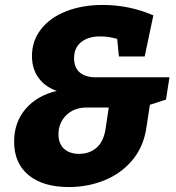

<svg xmlns="http://www.w3.org/2000/svg" viewBox="-20 -741 709 775"><path d="M664 -429 650 -339 585 -318 570 -220Q558 -146 513 -93Q468 -40 401 -13Q334 14 258 14Q154 14 95.5 -34Q37 -82 37 -169Q37 -247 83 -301Q129 -355 209 -374Q161 -391 135 -427.5Q109 -464 109 -515Q109 -576 145.5 -623Q182 -670 247 -695.5Q312 -721 395 -721Q502 -721 599 -679L564 -513H460L453 -584Q419 -594 385 -594Q336 -594 307.5 -571Q279 -548 279 -506Q279 -468 302 -448.5Q325 -429 367 -429ZM406 -220 419 -307H330Q279 -307 247.5 -276Q216 -245 216 -199Q216 -161 238.5 -140.5Q261 -120 299 -120Q341 -120 369.5 -144.5Q398 -169 406 -220Z"/></svg>

Font: Bitter Pro ExtraBold
Style: Italic
Weight: 800
Italic angle: -9°
Designer: Sol Matas, and Bitter project Authors
Foundry: Sol Matas
Version: Version 1.010